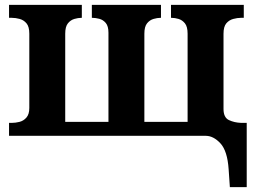

<svg xmlns="http://www.w3.org/2000/svg" viewBox="-20 -556 1050 786"><path d="M916 137Q911 62 882.5 31Q854 0 822 0H17V-53H29Q43 -53 59.5 -57Q76 -61 88 -74.5Q100 -88 100 -114V-418Q100 -447 88.5 -460.5Q77 -474 60.5 -478.5Q44 -483 29 -483H17V-536H315V-483H313Q300 -483 284.5 -478.5Q269 -474 258 -460.5Q247 -447 247 -418V-57H424V-422Q424 -449 413 -462Q402 -475 386.5 -479Q371 -483 358 -483H356V-536H639V-483H637Q624 -483 608.5 -478.5Q593 -474 582 -460.5Q571 -447 571 -418V-57H748V-418Q748 -447 737 -460.5Q726 -474 711 -478.5Q696 -483 682 -483H680V-536H978V-483H966Q952 -483 935 -478.5Q918 -474 906.5 -460.5Q895 -447 895 -418V-110Q895 -75 917 -64.5Q939 -54 967 -53H990V210H921Z"/></svg>

Font: NotoSerif-Bold
Style: Regular
Weight: 700
Designer: Monotype Design Team
Foundry: Monotype Imaging Inc.
Version: Version 2.007; ttfautohint (v1.8) -l 8 -r 50 -G 200 -x 14 -D